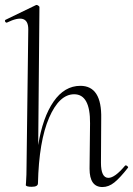

<svg xmlns="http://www.w3.org/2000/svg" viewBox="-26 -745 537 774"><path d="M478 -77Q481 -80 486.5 -76Q492 -72 490 -69Q458 -28 435 -9.5Q412 9 387 9Q335 9 335 -65L337 -248Q338 -365 273 -365Q213 -365 172 -270.5Q131 -176 127 -6Q127 8 102 8Q81 8 78 2Q78 1 79 -11Q80 -23 80.5 -41Q81 -59 81 -74L88 -627Q88 -696 2 -654Q-1 -653 -3.5 -655.5Q-6 -658 -6 -661Q-6 -664 -4 -665L120 -725Q123 -726 128 -722.5Q133 -719 133 -717L128 -160Q146 -272 190 -335.5Q234 -399 298 -399Q385 -399 382 -267L381 -89Q381 -28 411 -28Q437 -28 478 -77Z"/></svg>

Font: Cormorant Upright Light
Style: Regular
Weight: 300
Designer: Christian Thalmann (Catharsis Fonts)
Foundry: Catharsis Fonts
Version: Version 3.302;PS 003.302;hotconv 1.0.88;makeotf.lib2.5.64775